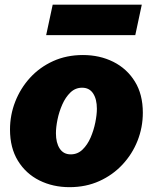

<svg xmlns="http://www.w3.org/2000/svg" viewBox="-20 -772 642 806"><path d="M272 13.7Q202.1 13.7 145.3 -14.6Q88.4 -43 55.2 -97.2Q22 -151.4 22 -228Q22 -289.1 43.9 -345.2Q65.9 -401.4 106.2 -445.6Q146.5 -489.7 202.9 -515.4Q259.3 -541 328.1 -541Q398.4 -541 455.6 -512.5Q512.7 -483.9 546.1 -429.9Q579.6 -376 579.6 -298.8Q579.6 -237.3 557.4 -181.2Q535.2 -125 494.1 -81.1Q453.1 -37.1 396.7 -11.7Q340.3 13.7 272 13.7ZM276.9 -124Q305.7 -124 326.4 -144Q347.2 -164.1 360.4 -194.6Q373.5 -225.1 380.1 -257.8Q386.7 -290.5 386.7 -315.4Q386.7 -356 370.8 -379.9Q355 -403.8 324.7 -403.8Q296.4 -403.8 275.6 -383.8Q254.9 -363.8 241.5 -333.3Q228 -302.7 221.4 -270.3Q214.8 -237.8 214.8 -212.4Q214.8 -172.4 230.7 -148.2Q246.6 -124 276.9 -124ZM173.8 -624.5 201.2 -752.4H575.2L547.9 -624.5Z"/></svg>

Font: Schibsted Grotesk Black
Style: Italic
Weight: 900
Italic angle: -12°
Designer: Bakken & Baeck AS, Henrik Kongsvoll
Foundry: Schibsted ASA
Version: Version 1.100;gftools[0.9.25]